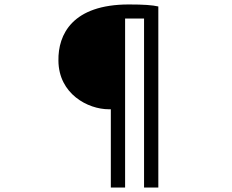

<svg xmlns="http://www.w3.org/2000/svg" viewBox="-20 -784 1040 861"><path d="M468 -294H477V57H541V-701H626V57H690V-755C664 -761 625 -764 558 -764C305 -764 240 -630 242 -512C243 -363 374 -294 468 -294Z"/></svg>

Font: Source Han Sans HK
Style: Regular
Weight: 400
Designer: Ryoko NISHIZUKA 西塚涼子 (kana, bopomofo & ideographs); Paul D. Hunt (Latin, Greek & Cyrillic); Sandoll Communications 산돌커뮤니
Foundry: Adobe
Version: Version 2.000;hotconv 1.0.107;makeotfexe 2.5.65593